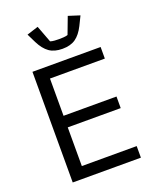

<svg xmlns="http://www.w3.org/2000/svg" viewBox="-168 -1038 936 1138"><g transform="rotate(-20 300.0 -469.0)"><path d="M90 0V-698H520V-625H174V-390H508V-317H174V-73H520V0ZM305 -765Q254 -765 222 -787.5Q190 -810 166 -858L138 -915L210 -938L250 -832Q261 -828 277 -827Q293 -826 305 -826Q317 -826 333 -827Q349 -828 360 -832L400 -938L472 -915L444 -858Q420 -810 388 -787.5Q356 -765 305 -765Z"/></g></svg>

Font: IBM Plex Mono
Style: Regular
Weight: 400
Monospace: yes
Designer: Mike Abbink, Paul van der Laan, Pieter van Rosmalen
Foundry: Bold Monday
Version: Version 2.3